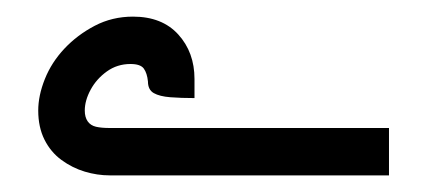

<svg xmlns="http://www.w3.org/2000/svg" viewBox="-20 -211 514 231"><path d="M158 -113Q157 -123 153 -128.5Q149 -134 137 -134Q121 -134 108.5 -125Q96 -116 89 -103Q82 -90 82 -78Q82 -70 85.5 -65Q89 -60 95.5 -58.5Q102 -57 112 -57H448V0H112Q97 0 82 -4.5Q67 -9 54 -18.5Q41 -28 33.5 -43Q26 -58 26 -78Q26 -96 34 -116Q42 -136 57.5 -152.5Q73 -169 94 -180Q115 -191 140 -191Q175 -191 194.5 -169.5Q214 -148 214 -116V-93Q198 -93 185 -94Q172 -95 165 -99Q158 -103 158 -113Z"/></svg>

Font: Mada SemiBold
Style: Regular
Weight: 600
Designer: Khaled Hosny
Version: Version 1.5